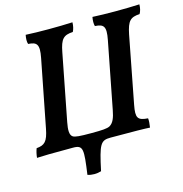

<svg xmlns="http://www.w3.org/2000/svg" viewBox="-122 -790 1025 1075"><g transform="rotate(-15 391.0 -252.5)"><path d="M642 -676C594 -676 547 -677 510 -679C506 -659 506 -639 510 -626C560 -623 575 -609 560 -532L485 -146C477 -103 466 -75 443 -62C427 -54 401 -52 335 -52C269 -52 243 -54 230 -62C212 -74 213 -104 221 -146L296 -532C310 -606 328 -623 382 -626C389 -639 394 -659 394 -679C356 -677 302 -676 254 -676C207 -676 160 -677 123 -679C119 -659 118 -639 123 -626C172 -623 188 -609 173 -532L97 -143C83 -70 65 -54 18 -50C12 -34 8 -17 6 3C41 1 85 0 216 0C275 0 274 24 254 168C278 176 308 176 333 168C365 18 375 0 433 0C577 0 628 1 661 3C664 -17 666 -36 664 -50C604 -54 594 -70 608 -143L683 -532C698 -606 715 -623 769 -626C777 -639 782 -659 782 -679C744 -677 689 -676 642 -676Z"/></g></svg>

Font: Vollkorn Semibold
Style: Italic
Weight: 600
Italic angle: -11°
Designer: Friedrich Althausen
Foundry: Friedrich Althausen
Version: Version 4.015;PS 004.015;hotconv 1.0.88;makeotf.lib2.5.64775